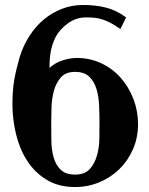

<svg xmlns="http://www.w3.org/2000/svg" viewBox="-20 -737 600 772"><path d="M464 -620Q442 -636 424.5 -645Q407 -654 391.5 -659Q376 -664 360 -665.5Q344 -667 325 -667Q286 -667 253.5 -643.5Q221 -620 204 -589Q191 -563 185 -534.5Q179 -506 179 -464Q202 -485 232.5 -494.5Q263 -504 288 -504Q342 -504 387.5 -482.5Q433 -461 465.5 -424Q498 -387 516.5 -339Q535 -291 535 -238Q535 -183 514.5 -136.5Q494 -90 459.5 -56.5Q425 -23 379 -4Q333 15 282 15Q214 15 166 -15Q118 -45 88 -92.5Q58 -140 44 -199.5Q30 -259 30 -318Q30 -374 37.5 -416.5Q45 -459 59 -507Q73 -553 98 -592Q123 -631 156 -658.5Q189 -686 229 -701.5Q269 -717 314 -717Q364 -717 406 -706.5Q448 -696 487 -667ZM282 -448Q244 -448 224.5 -425.5Q205 -403 196.5 -371Q188 -339 187 -303.5Q186 -268 186 -243Q186 -208 186.5 -171.5Q187 -135 195.5 -104.5Q204 -74 224 -54.5Q244 -35 282 -35Q321 -35 341 -57.5Q361 -80 370 -112Q379 -144 379.5 -180Q380 -216 380 -243Q380 -276 378.5 -312.5Q377 -349 368 -379Q359 -409 339 -428.5Q319 -448 282 -448Z"/></svg>

Font: Cafe24 Danjunghae
Style: Regular
Weight: 400
Designer: Cafe24 thkim, hmlim, mnelim, nhlee, sslee, sskim, smlim, yjkim, sdjeong, hskwak & 4IRTF
Foundry: Cafe24
Version: Version 1.000